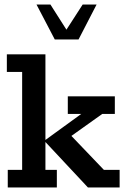

<svg xmlns="http://www.w3.org/2000/svg" viewBox="-20 -821 549 841"><path d="M179 -77H229V0H14V-77H77V-506H10V-583H179V-208L336 -322H277V-399H483V-322H428L247 -193L280 -239L435 -77H504V0H365L179 -199ZM220 -648 140 -801H201L271 -691L342 -801H403L324 -648Z"/></svg>

Font: Rokkitt SemiBold
Style: Regular
Weight: 600
Designer: Vernon Adams
Foundry: Vernon Adams
Version: Version 3.103